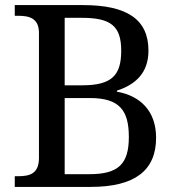

<svg xmlns="http://www.w3.org/2000/svg" viewBox="-20 -734 694 754"><path d="M38 0H336C509 0 593 -64 593 -193C593 -299 530 -358 439 -374V-378C510 -401 563 -446 563 -535C563 -658 479 -714 306 -714H38V-672H51C95 -672 133 -663 133 -604V-114C133 -51 96 -42 51 -42H38ZM234 -399V-664H301C414 -664 456 -633 456 -535C456 -439 420 -399 303 -399ZM234 -50V-349H333C450 -349 486 -300 486 -196C486 -89 444 -50 331 -50Z"/></svg>

Font: Noto Serif Thai
Style: Regular
Weight: 400
Designer: Monotype Design Team
Foundry: Monotype Imaging Inc.
Version: Version 1.901